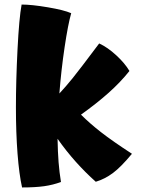

<svg xmlns="http://www.w3.org/2000/svg" viewBox="-20 -768 620 844"><path d="M233 -158Q234 -100 237.5 -55Q241 -10 248 32Q213 45 174 50.5Q135 56 77 56Q64 -2 57 -93.5Q50 -185 50 -296Q50 -412 57 -550.5Q64 -689 75 -748Q119 -748 190 -736Q261 -724 293 -710Q279 -661 264 -560.5Q249 -460 241 -357Q269 -387 299 -424Q329 -461 416 -577Q453 -560 491 -525Q529 -490 549 -456Q510 -407 458 -360.5Q406 -314 336 -264Q374 -226 424 -187Q474 -148 560 -92Q512 -34 476.5 -7.5Q441 19 401 31Q355 -10 313 -57Q271 -104 233 -158Z"/></svg>

Font: Atma
Style: Bold
Weight: 700
Designer: Gregori Vincens, Jeremie Hornus, Riccardo Olocco, Yoann Minet.
Foundry: black foundry
Version: Version 1.102;PS 1.100;hotconv 1.0.86;makeotf.lib2.5.63406